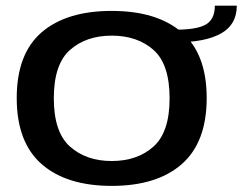

<svg xmlns="http://www.w3.org/2000/svg" viewBox="-20 -634 848 660"><path d="M364 5Q208.5 5 123 -70Q37.5 -145 37.5 -297Q37.5 -449 123 -522.8Q208.5 -596.5 364 -596.5Q519.5 -596.5 605 -522.8Q690.5 -449 690.5 -297Q690.5 -145 605 -70Q519.5 5 364 5ZM364 -80.5Q452 -80.5 507.5 -130Q563 -179.5 563 -296Q563 -413.5 507.5 -462.5Q452 -511.5 364 -511.5Q276.5 -511.5 220.8 -462.5Q165 -413.5 165 -296Q165 -179.5 220.8 -130Q276.5 -80.5 364 -80.5ZM584 -532Q657.5 -532 688 -550Q718.5 -568 718.5 -614.5H794Q794 -549.5 739.8 -519Q685.5 -488.5 584 -488.5Z"/></svg>

Font: Anybody ExtraExpanded Medium
Style: Regular
Weight: 500
Width: 8
Designer: Tyler Finck
Foundry: Etcetera Type Company
Version: Version 1.010; ttfautohint (v1.8.3) -l 8 -r 50 -G 200 -x 14 